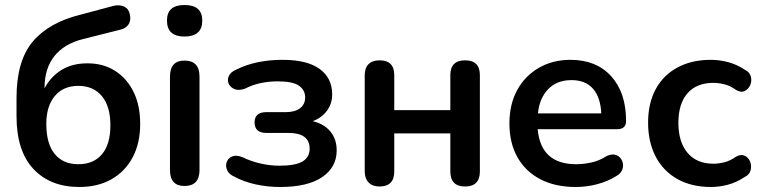

<svg xmlns="http://www.w3.org/2000/svg" viewBox="-20 -737 3047 767"><path d="M293 -81Q354 -81 387.5 -121Q421 -161 421 -237Q421 -312 387 -353Q353 -394 293 -394Q233 -394 199 -353.5Q165 -313 165 -242Q165 -163 198.5 -122Q232 -81 293 -81ZM297 10Q181 10 113.5 -62Q46 -134 46 -273V-346Q46 -494 111 -571Q176 -648 304 -679L435 -714Q460 -719 477.5 -710Q495 -701 499 -678Q504 -654 492.5 -638Q481 -622 455 -617L312 -581Q236 -562 197 -512.5Q158 -463 158 -387V-384Q181 -429 224 -456.5Q267 -484 330 -484Q392 -484 439 -454.5Q486 -425 513 -371Q540 -317 540 -242Q540 -165 510 -108.5Q480 -52 425.5 -21Q371 10 297 10Z M717 6Q659 6 659 -58V-431Q659 -495 717 -495Q777 -495 777 -431V-58Q777 6 717 6ZM717 -591Q647 -591 647 -655Q647 -717 717 -717Q788 -717 788 -655Q788 -591 717 -591Z M1099 10Q1049 10 1001 -0.5Q953 -11 917 -31Q895 -40 887.5 -57Q880 -74 885.5 -89.5Q891 -105 907.5 -112Q924 -119 949 -109Q981 -93 1020 -84Q1059 -75 1096 -75Q1160 -75 1188.5 -92Q1217 -109 1217 -143Q1217 -206 1132 -206H1044Q997 -206 997 -248Q997 -289 1044 -289H1121Q1158 -289 1178.5 -304.5Q1199 -320 1199 -348Q1199 -377 1174.5 -394.5Q1150 -412 1089 -412Q1054 -412 1021 -405Q988 -398 959 -383Q934 -374 917 -381Q900 -388 893.5 -403Q887 -418 894.5 -434Q902 -450 924 -459Q1002 -498 1109 -498Q1207 -498 1257 -461.5Q1307 -425 1307 -360Q1307 -323 1286 -294.5Q1265 -266 1229 -253Q1275 -242 1300 -211.5Q1325 -181 1325 -136Q1325 -69 1267 -29.5Q1209 10 1099 10Z M1496 8Q1468 8 1452.5 -8Q1437 -24 1437 -52V-437Q1437 -466 1452.5 -481Q1468 -496 1496 -496Q1555 -496 1555 -437V-297H1779V-437Q1779 -496 1838 -496Q1897 -496 1897 -437V-52Q1897 8 1838 8Q1779 8 1779 -52V-204H1555V-52Q1555 8 1496 8Z M2280 10Q2198 10 2138.5 -21Q2079 -52 2047 -109Q2015 -166 2015 -244Q2015 -320 2046 -377Q2077 -434 2132.5 -466Q2188 -498 2259 -498Q2362 -498 2421.5 -432.5Q2481 -367 2481 -254Q2481 -221 2446 -221H2128Q2140 -81 2282 -81Q2311 -81 2343 -88Q2375 -95 2404 -114Q2427 -124 2443 -117Q2459 -110 2465.5 -94Q2472 -78 2466.5 -61Q2461 -44 2441 -33Q2407 -12 2365 -1Q2323 10 2280 10ZM2129 -284H2382Q2379 -348 2349 -382.5Q2319 -417 2263 -417Q2205 -417 2170 -381Q2135 -345 2129 -284Z M2820 10Q2743 10 2686.5 -21.5Q2630 -53 2599.5 -111Q2569 -169 2569 -247Q2569 -325 2599.5 -381Q2630 -437 2686.5 -467.5Q2743 -498 2820 -498Q2853 -498 2888 -489Q2923 -480 2956 -458Q2975 -449 2979.5 -431Q2984 -413 2977 -397Q2970 -381 2955 -373.5Q2940 -366 2920 -378Q2898 -394 2874.5 -400Q2851 -406 2830 -406Q2763 -406 2726.5 -364.5Q2690 -323 2690 -246Q2690 -170 2726.5 -126.5Q2763 -83 2830 -83Q2851 -83 2874.5 -89Q2898 -95 2920 -111Q2940 -122 2955 -115Q2970 -108 2976.5 -91.5Q2983 -75 2978.5 -57Q2974 -39 2955 -30Q2922 -8 2887.5 1Q2853 10 2820 10Z"/></svg>

Font: Chiron GoRound TC M
Style: Regular
Weight: 500
Designer: Ryoko NISHIZUKA 西塚涼子 (kana, bopomofo & ideographs); Paul D. Hunt (Latin, Greek & Cyrillic); Sandoll Communications 산돌커뮤니
Foundry: Adobe
Version: Version 1.000;hotconv 1.1.1;makeotfexe 2.6.0